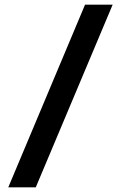

<svg xmlns="http://www.w3.org/2000/svg" viewBox="-20 -708 536 824"><path d="M345 -688H463.5L133.5 96H15.5Z"/></svg>

Font: League Spartan
Style: Bold
Weight: 700
Foundry: The League of Moveable Type
Version: Version 2.002